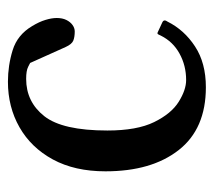

<svg xmlns="http://www.w3.org/2000/svg" viewBox="-48 -488 549 494"><g transform="rotate(-90 227.0 -240.5)"><path d="M250 14.2Q143.1 14.2 88.4 -55.7Q33.7 -125.5 33.7 -244.1Q33.7 -323.2 64.2 -379.4Q94.7 -435.5 147 -465.3Q199.2 -495.1 264.2 -495.1Q306.2 -495.1 345.5 -482.9Q384.8 -470.7 407.2 -433.1Q418.5 -414.6 423.3 -398.4Q428.2 -382.3 428.2 -369.6Q428.2 -355 423.1 -344.7Q418 -334.5 410.2 -328.9Q402.3 -323.2 393.6 -323.2Q379.4 -323.2 370.1 -326.9Q360.8 -330.6 353.5 -346.7L312.5 -438Q312.5 -438 302.5 -443.1Q292.5 -448.2 271.5 -448.2Q212.4 -448.2 175.5 -401.4Q138.7 -354.5 138.7 -239.3Q138.7 -163.1 160.4 -118.9Q182.1 -74.7 212.6 -55.7Q243.2 -36.6 268.6 -36.6Q305.7 -36.6 336.4 -53.5Q367.2 -70.3 382.8 -101.6Q384.3 -104.5 386 -108.2Q387.7 -111.8 392.1 -109.4L416.5 -98.1Q421.9 -95.7 421.9 -91.8Q421.9 -89.8 420.9 -87.9Q419.9 -85.9 418.9 -84.5Q397.5 -41.5 355 -13.7Q312.5 14.2 250 14.2Z"/></g></svg>

Font: Gelasio
Style: Regular
Weight: 400
Designer: Eben Sorkin
Foundry: Eben Sorkin
Version: Version 1.008